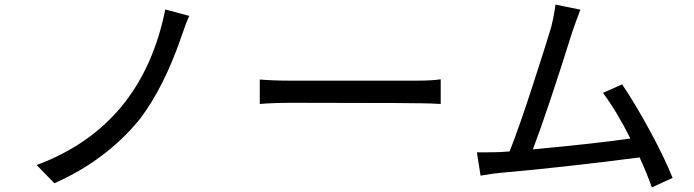

<svg xmlns="http://www.w3.org/2000/svg" viewBox="-20 -782 3011 833"><path d="M216 13 139 -66Q596 -236 697 -741L801 -713Q784 -675 767 -623Q691 -403 588 -267Q442 -87 216 13Z M1892 -331Q1879 -331 1868 -332Q1831 -336 1247 -336Q1168 -336 1107 -331V-437Q1166 -432 1247 -432H1782Q1855 -432 1892 -438Z M2808 31Q2787 -29 2755 -99Q2423 -56 2150 -32Q2123 -30 2065 -20L2049 -121H2083Q2115 -121 2145 -122Q2168 -124 2191 -125Q2234 -235 2290 -407.5Q2346 -580 2371 -663Q2384 -715 2390 -762L2498 -740Q2478 -688 2463 -644Q2357 -306 2292 -134Q2562 -159 2715 -181Q2657 -297 2596 -379L2679 -416Q2736 -332 2800 -214Q2864 -96 2898 -10Z"/></svg>

Font: LXGW 975 Gothic SC
Style: Regular
Weight: 400
Version: Version 2.01;February 25, 2021